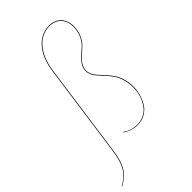

<svg xmlns="http://www.w3.org/2000/svg" viewBox="-319 -806 1072 1072"><g transform="rotate(-45 216.5 -270.5)"><path d="M-37.6 191.4 -39.1 189Q-5.9 169.4 13.2 149.9Q32.2 130.4 45.7 96.4Q59.1 62.5 66.4 8.3L143.1 -541Q155.8 -631.3 200.7 -682.4Q245.6 -733.4 308.1 -733.4Q353 -733.4 378.9 -705.6Q404.8 -677.7 404.8 -633.8Q404.8 -596.7 391.6 -567.6Q378.4 -538.6 359.9 -520.8Q341.3 -502.9 322.8 -487.3Q304.2 -471.7 291 -452.1Q277.8 -432.6 277.8 -409.2Q277.8 -391.1 287.1 -374Q296.4 -356.9 310.1 -343.3Q323.7 -329.6 339.8 -311Q356 -292.5 369.6 -273.2Q383.3 -253.9 392.6 -223.6Q401.9 -193.4 401.9 -157.7Q401.9 -130.9 394.3 -103.3Q386.7 -75.7 371.8 -49.6Q356.9 -23.4 329.3 -6.8Q301.8 9.8 266.6 9.8Q241.2 9.8 218 1.5Q194.8 -6.8 180.7 -18.1L181.6 -21.5Q216.3 6.3 266.6 6.3Q294.4 6.3 317.6 -4.6Q340.8 -15.6 355.2 -32.7Q369.6 -49.8 379.6 -72Q389.6 -94.2 393.8 -115.5Q397.9 -136.7 397.9 -156.7Q397.9 -192.4 388.7 -222.4Q379.4 -252.4 365.7 -271.7Q352.1 -291 335.9 -309.6Q319.8 -328.1 306.2 -341.8Q292.5 -355.5 283.2 -373Q273.9 -390.6 273.9 -409.2Q273.9 -433.6 287.1 -453.4Q300.3 -473.1 318.8 -488.8Q337.4 -504.4 356 -522Q374.5 -539.6 387.7 -568.1Q400.9 -596.7 400.9 -633.8Q400.9 -675.8 376 -702.6Q351.1 -729.5 307.1 -729.5Q247.1 -729.5 203.4 -679.4Q159.7 -629.4 147 -540.5L70.3 8.3Q63 63.5 49.1 97.9Q35.2 132.3 15.9 151.9Q-3.4 171.4 -37.6 191.4Z"/></g></svg>

Font: Fira Sans Compressed Four
Style: Italic
Weight: 100
Width: 3
Italic angle: -8°
Designer: Carrois Corporate & Edenspiekermann AG
Foundry: Carrois Corporate GbR & Edenspiekermann AG
Version: Version 4.203;PS 004.203;hotconv 1.0.88;makeotf.lib2.5.64775